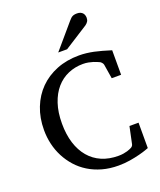

<svg xmlns="http://www.w3.org/2000/svg" viewBox="-168 -1032 963 1153"><g transform="rotate(-20 313.5 -456.0)"><path d="M587.9 -22.9Q585.9 -22 568.8 -15.9Q551.8 -9.8 524.4 -2.7Q497.1 4.4 461.7 10.3Q426.3 16.1 388.2 16.1Q332 16.1 284.4 2.7Q236.8 -10.7 198 -34.7Q159.2 -58.6 129.6 -91.8Q100.1 -125 79.8 -164.1Q59.6 -203.1 49.3 -247.1Q39.1 -291 39.1 -336.9Q39.1 -414.6 64.5 -479Q89.8 -543.5 135.7 -589.6Q181.6 -635.7 246.1 -661.4Q310.5 -687 389.2 -687Q413.6 -687 436.3 -684.3Q459 -681.6 482.4 -676.8Q505.9 -671.9 531.7 -664.6Q557.6 -657.2 587.9 -647.9V-491.2H527.8L513.2 -582Q512.2 -588.9 506.3 -595.7Q500.5 -602.5 496.1 -605Q490.2 -607.4 480.7 -611.8Q471.2 -616.2 458 -620.4Q444.8 -624.5 428.7 -627.7Q412.6 -630.9 394 -630.9Q342.8 -630.9 298.8 -611.8Q254.9 -592.8 222.7 -555.7Q190.4 -518.6 172.1 -463.6Q153.8 -408.7 153.8 -336.9Q153.8 -267.1 171.1 -211.9Q188.5 -156.7 221.2 -118.2Q253.9 -79.6 300.8 -59.3Q347.7 -39.1 407.2 -39.1Q424.8 -39.1 439.2 -41.5Q453.6 -43.9 464.4 -47.1Q475.1 -50.3 481 -53Q486.8 -55.7 487.8 -56.2Q495.6 -59.1 500.5 -64.5Q505.4 -69.8 506.8 -76.2L529.8 -185.1H587.9ZM510.7 -883.3Q510.7 -869.6 504.2 -859.9Q497.6 -850.1 487.8 -843.3L335.4 -746.1H278.8L411.6 -901.4Q417.5 -907.7 422.4 -912.8Q427.2 -918 433.1 -921.4Q439 -924.8 446.5 -926.5Q454.1 -928.2 464.8 -928.2Q478 -928.2 486.8 -924.1Q495.6 -919.9 501 -913.6Q506.3 -907.2 508.5 -899.2Q510.7 -891.1 510.7 -883.3Z"/></g></svg>

Font: Charis SIL APac
Style: Regular
Weight: 400
Foundry: SIL International
Version: Version 5.000